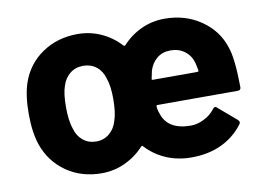

<svg xmlns="http://www.w3.org/2000/svg" viewBox="-63 -617 997 720"><g transform="rotate(-10 436.0 -257.0)"><path d="M722 -156Q727 -163 732 -163Q735 -163 739 -159L808 -100Q817 -91 810 -83Q777 -39 727 -15.5Q677 8 613 8Q560 8 516 -11Q472 -30 440 -65Q437 -69 433 -65Q402 -31 360 -11.5Q318 8 271 8Q194 8 136.5 -32Q79 -72 55 -141Q39 -189 39 -259Q39 -329 55 -376Q78 -443 136 -482.5Q194 -522 271 -522Q318 -522 360 -503Q402 -484 433 -450Q437 -446 441 -450Q472 -484 513.5 -503Q555 -522 602 -522Q681 -522 740.5 -481Q800 -440 821 -374Q837 -330 838 -220Q838 -208 826 -208H520Q516 -208 516 -204Q516 -192 522 -176Q542 -110 631 -110Q655 -110 680.5 -122.5Q706 -135 722 -156ZM361 -259Q361 -311 350 -339Q342 -368 321 -384.5Q300 -401 271 -401Q242 -401 221 -384.5Q200 -368 191 -339Q181 -312 181 -259Q181 -207 192 -176Q200 -147 221 -130Q242 -113 271 -113Q300 -113 321 -130.5Q342 -148 350 -176Q361 -206 361 -259ZM522 -338Q521 -334 516 -309Q514 -304 520 -304H689Q694 -304 694 -309Q689 -334 688 -338Q680 -367 657.5 -384Q635 -401 604 -401Q573 -401 552 -384Q531 -367 522 -338Z"/></g></svg>

Font: UMi
Style: Bold
Weight: 700
Designer: Peter Middis
Foundry: We Are UMi
Version: Version 1.0